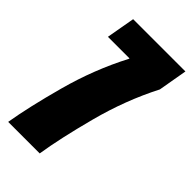

<svg xmlns="http://www.w3.org/2000/svg" viewBox="-211 -740 805 805"><g transform="rotate(45 192.0 -337.5)"><path d="M8 0Q25.5 -105 67 -257.5Q108.5 -410 179 -545L179.5 -548H51.5L74 -675H384L361.5 -546Q292.5 -412 251.8 -257.5Q211 -103 195 0Z"/></g></svg>

Font: Anybody UltraCondensed Black
Style: Italic
Weight: 900
Width: 1
Italic angle: -10°
Designer: Tyler Finck
Foundry: Etcetera Type Company
Version: Version 1.010; ttfautohint (v1.8.3) -l 8 -r 50 -G 200 -x 14 